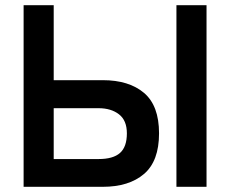

<svg xmlns="http://www.w3.org/2000/svg" viewBox="-20 -720 886 740"><path d="M71 0V-700H187V-411H376Q477 -411 535 -362Q593 -313 593 -206Q593 -99 535 -49.5Q477 0 376 0ZM660 0V-700H776V0ZM187 -107H360Q416 -107 442.5 -130.5Q469 -154 469 -206Q469 -256 438.5 -279.5Q408 -303 360 -303H187Z"/></svg>

Font: Zen Kaku Gothic Antique
Style: Bold
Weight: 700
Designer: Yoshimichi Ohira
Foundry: Positype
Version: Version 1.001